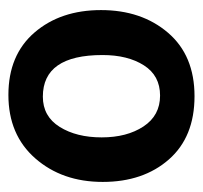

<svg xmlns="http://www.w3.org/2000/svg" viewBox="-33 -836 483 457"><g transform="rotate(-90 208.5 -607.5)"><path d="M306 -605Q306 -747 207 -747Q160 -747 135 -707Q110 -667 110 -607Q110 -547 136 -507.5Q162 -468 209.5 -468Q257 -468 281.5 -506.5Q306 -545 306 -605ZM211 -829Q306 -829 359.5 -767Q413 -705 413 -608.5Q413 -512 359 -449Q305 -386 208 -386Q111 -386 57.5 -447Q4 -508 4 -604.5Q4 -701 60 -765Q116 -829 211 -829Z"/></g></svg>

Font: Hind Mysuru SemiBold
Style: Regular
Weight: 600
Designer: Manushi Parikh, Hitesh Malaviya
Foundry: Indian Type Foundry
Version: Version 0.703;PS 1.0;hotconv 1.0.86;makeotf.lib2.5.63406